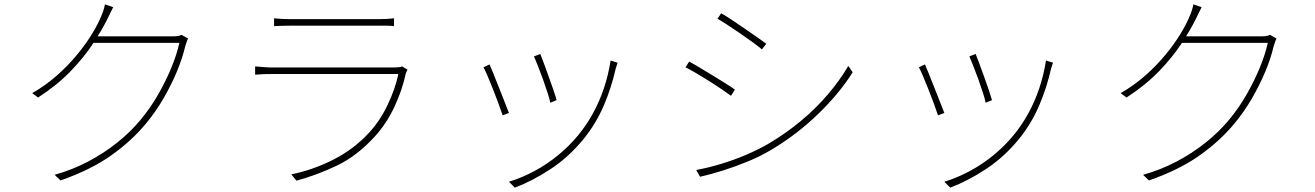

<svg xmlns="http://www.w3.org/2000/svg" viewBox="-20 -806 6040 882"><path d="M844 -629Q840 -622 836.5 -610.5Q833 -599 831 -594Q818 -538 792 -476Q766 -414 730.5 -353Q695 -292 651 -239Q586 -160 492 -93Q398 -26 258 23L231 -3Q313 -26 385 -64Q457 -102 518.5 -151Q580 -200 627 -257Q671 -310 706 -371Q741 -432 766.5 -493.5Q792 -555 804 -609H400L418 -639Q429 -639 465 -639Q501 -639 548.5 -639Q596 -639 643.5 -639Q691 -639 726 -639Q761 -639 770 -639Q787 -639 797 -640.5Q807 -642 814 -646ZM500 -773Q493 -760 486 -745Q479 -730 473 -718Q448 -668 407.5 -606Q367 -544 305.5 -480Q244 -416 155 -358L128 -378Q192 -415 244 -461.5Q296 -508 336 -557Q376 -606 403.5 -651.5Q431 -697 445 -732Q449 -740 454.5 -756.5Q460 -773 462 -786Z M1239 -722Q1258 -720 1275 -719Q1292 -718 1314 -718Q1327 -718 1366.5 -718Q1406 -718 1458 -718Q1510 -718 1562.5 -718Q1615 -718 1657 -718Q1699 -718 1717 -718Q1740 -718 1757 -719Q1774 -720 1790 -722V-686Q1774 -688 1756.5 -688Q1739 -688 1716 -688Q1699 -688 1658 -688Q1617 -688 1565 -688Q1513 -688 1461 -688Q1409 -688 1369 -688Q1329 -688 1314 -688Q1293 -688 1275.5 -687.5Q1258 -687 1239 -686ZM1852 -486Q1850 -482 1847.5 -477Q1845 -472 1844 -468Q1828 -393 1792 -315.5Q1756 -238 1700 -177Q1619 -89 1528 -45.5Q1437 -2 1342 24L1318 -5Q1417 -25 1511 -72.5Q1605 -120 1675 -196Q1726 -251 1761 -325Q1796 -399 1810 -466Q1800 -466 1765 -466Q1730 -466 1680 -466Q1630 -466 1572 -466Q1514 -466 1456.5 -466Q1399 -466 1350.5 -466Q1302 -466 1270 -466Q1238 -466 1231 -466Q1214 -466 1194.5 -465.5Q1175 -465 1152 -463V-501Q1175 -499 1194.5 -497.5Q1214 -496 1231 -496Q1238 -496 1269.5 -496Q1301 -496 1349 -496Q1397 -496 1453 -496Q1509 -496 1565.5 -496Q1622 -496 1670 -496Q1718 -496 1750.5 -496Q1783 -496 1790 -496Q1800 -496 1810.5 -497Q1821 -498 1827 -501Z M2462 -558Q2468 -544 2478.5 -515Q2489 -486 2501 -453Q2513 -420 2523 -390.5Q2533 -361 2537 -346L2508 -334Q2505 -350 2495.5 -379.5Q2486 -409 2474 -442.5Q2462 -476 2450.5 -504.5Q2439 -533 2433 -547ZM2817 -518Q2815 -512 2813 -505Q2811 -498 2809 -493Q2789 -404 2754 -322Q2719 -240 2663 -170Q2594 -85 2509.5 -29.5Q2425 26 2345 56L2318 29Q2379 10 2436.5 -21Q2494 -52 2545 -94Q2596 -136 2637 -186Q2674 -231 2704 -285.5Q2734 -340 2754.5 -401.5Q2775 -463 2785 -528ZM2229 -510Q2235 -497 2246.5 -468Q2258 -439 2272 -404Q2286 -369 2298.5 -337Q2311 -305 2318 -287L2289 -276Q2283 -295 2271 -327.5Q2259 -360 2245 -395.5Q2231 -431 2219 -459Q2207 -487 2201 -497Z M3293 -745Q3313 -734 3342 -714.5Q3371 -695 3402.5 -673.5Q3434 -652 3460.5 -633.5Q3487 -615 3500 -605L3480 -579Q3465 -592 3439 -611Q3413 -630 3382.5 -651Q3352 -672 3323.5 -690.5Q3295 -709 3276 -720ZM3178 -25Q3232 -35 3290.5 -52.5Q3349 -70 3405.5 -94Q3462 -118 3509 -145Q3590 -193 3658 -249.5Q3726 -306 3781 -370Q3836 -434 3877 -503L3897 -474Q3836 -377 3739 -283Q3642 -189 3525 -119Q3475 -89 3417 -65Q3359 -41 3302 -23Q3245 -5 3196 6ZM3146 -523Q3165 -513 3195 -495Q3225 -477 3257 -457.5Q3289 -438 3316 -421Q3343 -404 3356 -394L3338 -366Q3322 -378 3295.5 -396Q3269 -414 3238 -433.5Q3207 -453 3178 -470Q3149 -487 3129 -497Z M4462 -558Q4468 -544 4478.5 -515Q4489 -486 4501 -453Q4513 -420 4523 -390.5Q4533 -361 4537 -346L4508 -334Q4505 -350 4495.5 -379.5Q4486 -409 4474 -442.5Q4462 -476 4450.5 -504.5Q4439 -533 4433 -547ZM4817 -518Q4815 -512 4813 -505Q4811 -498 4809 -493Q4789 -404 4754 -322Q4719 -240 4663 -170Q4594 -85 4509.5 -29.5Q4425 26 4345 56L4318 29Q4379 10 4436.5 -21Q4494 -52 4545 -94Q4596 -136 4637 -186Q4674 -231 4704 -285.5Q4734 -340 4754.5 -401.5Q4775 -463 4785 -528ZM4229 -510Q4235 -497 4246.5 -468Q4258 -439 4272 -404Q4286 -369 4298.5 -337Q4311 -305 4318 -287L4289 -276Q4283 -295 4271 -327.5Q4259 -360 4245 -395.5Q4231 -431 4219 -459Q4207 -487 4201 -497Z M5844 -629Q5840 -622 5836.5 -610.5Q5833 -599 5831 -594Q5818 -538 5792 -476Q5766 -414 5730.5 -353Q5695 -292 5651 -239Q5586 -160 5492 -93Q5398 -26 5258 23L5231 -3Q5313 -26 5385 -64Q5457 -102 5518.5 -151Q5580 -200 5627 -257Q5671 -310 5706 -371Q5741 -432 5766.5 -493.5Q5792 -555 5804 -609H5400L5418 -639Q5429 -639 5465 -639Q5501 -639 5548.5 -639Q5596 -639 5643.5 -639Q5691 -639 5726 -639Q5761 -639 5770 -639Q5787 -639 5797 -640.5Q5807 -642 5814 -646ZM5500 -773Q5493 -760 5486 -745Q5479 -730 5473 -718Q5448 -668 5407.5 -606Q5367 -544 5305.5 -480Q5244 -416 5155 -358L5128 -378Q5192 -415 5244 -461.5Q5296 -508 5336 -557Q5376 -606 5403.5 -651.5Q5431 -697 5445 -732Q5449 -740 5454.5 -756.5Q5460 -773 5462 -786Z"/></svg>

Font: Noto Sans KR Thin
Style: Regular
Weight: 100
Designer: Ryoko NISHIZUKA 西塚涼子 (kana, bopomofo & ideographs); Paul D. Hunt (Latin, Greek & Cyrillic); Sandoll Communications 산돌커뮤니
Foundry: Adobe
Version: Version 2.004-H2;hotconv 1.0.118;makeotfexe 2.5.65603